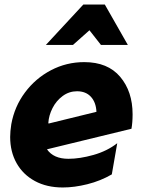

<svg xmlns="http://www.w3.org/2000/svg" viewBox="-20 -814 636 850"><path d="M283 -111Q217 -111 188 -153L562 -244Q567 -272 567 -308Q567 -409 512 -474Q457 -539 353 -539Q274 -539 205.5 -503Q137 -467 90.5 -404.5Q44 -342 30 -264Q25 -232 25 -208Q25 -142 53.5 -91.5Q82 -41 134.5 -12.5Q187 16 258 16Q309 16 367 1.5Q425 -13 475 -42L499 -180Q454 -145 393.5 -128Q333 -111 283 -111ZM321 -410Q360 -410 382.5 -385.5Q405 -361 407 -319L195 -267L194 -270Q196 -303 212.5 -335.5Q229 -368 257.5 -389Q286 -410 321 -410ZM444 -794H349L183 -615H303L376 -680L427 -615H546Z"/></svg>

Font: Geom ExtraBold
Style: Bold Italic
Weight: 800
Italic angle: -10°
Version: Version 1.102